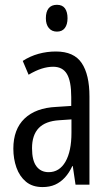

<svg xmlns="http://www.w3.org/2000/svg" viewBox="-20 -757 451 787"><path d="M209 -545.9Q283.2 -545.9 314.9 -498.5Q346.7 -451.2 346.7 -361.3V0H289.6L278.3 -76.2H276.4Q263.7 -48.8 246.1 -29.5Q228.5 -10.3 206.1 -0.2Q183.6 9.8 154.3 9.8Q112.8 9.8 86.4 -12.2Q60.1 -34.2 47.4 -70.1Q34.7 -106 34.7 -147.5Q34.7 -227.1 80.6 -271Q126.5 -314.9 210.9 -318.8L272 -322.8V-359.4Q272 -423.8 254.4 -453.6Q236.8 -483.4 197.8 -483.4Q175.3 -483.4 150.6 -475.6Q126 -467.8 97.2 -450.7L73.2 -507.3Q103.5 -526.9 137.9 -536.4Q172.4 -545.9 209 -545.9ZM272.9 -267.6 223.1 -264.2Q166.5 -260.7 138.9 -232.2Q111.3 -203.6 111.3 -149.4Q111.3 -99.1 129.4 -75.2Q147.5 -51.3 179.2 -51.3Q223.6 -51.3 248.3 -94.2Q272.9 -137.2 272.9 -212.9ZM213.4 -737.3Q235.8 -737.3 246.3 -722.7Q256.8 -708 256.8 -682.1Q256.8 -656.7 245.8 -642.1Q234.9 -627.4 213.4 -627.4Q192.4 -627.4 180.2 -642.1Q168 -656.7 168 -682.1Q168 -709 179.4 -723.1Q190.9 -737.3 213.4 -737.3Z"/></svg>

Font: Open Sans Condensed
Style: Regular
Weight: 400
Width: 3
Designer: Monotype Design Team
Foundry: Monotype Imaging Inc.
Version: Version 3.000